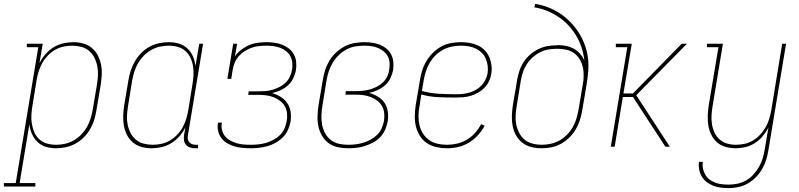

<svg xmlns="http://www.w3.org/2000/svg" viewBox="-91 -755 4111 988"><path d="M-71 205V187H-10L106 -512H47V-530H129L112 -430Q125 -455 143 -476Q161 -497 184.5 -511.5Q208 -526 234.5 -532Q261 -538 286 -538Q313 -538 338 -531Q363 -524 382 -508Q401 -492 412.5 -469.5Q424 -447 429 -422Q434 -397 432.5 -370Q431 -343 427 -317L405 -187Q401 -162 393.5 -137.5Q386 -113 372.5 -90Q359 -67 339.5 -47.5Q320 -28 296.5 -15.5Q273 -3 248 2.5Q223 8 198 8Q170 8 145 0.5Q120 -7 102 -24.5Q84 -42 73.5 -65.5Q63 -89 60 -115L10 187H91V205ZM197 -10Q220 -10 243 -15Q266 -20 287.5 -32Q309 -44 326.5 -62Q344 -80 356 -101Q368 -122 375 -144.5Q382 -167 386 -190L408 -320Q412 -344 413 -368Q414 -392 409.5 -415Q405 -438 394.5 -458.5Q384 -479 367 -493.5Q350 -508 327 -514Q304 -520 280 -520Q258 -520 235 -515Q212 -510 191.5 -498Q171 -486 154 -468Q137 -450 125.5 -429Q114 -408 107.5 -386Q101 -364 97 -341L76 -211Q72 -188 70.5 -164Q69 -140 73 -117Q77 -94 86 -73.5Q95 -53 111.5 -38Q128 -23 150.5 -16.5Q173 -10 197 -10Z M689 8Q662 8 637 1Q612 -6 593 -22Q574 -38 562.5 -60.5Q551 -83 546.5 -108Q542 -133 543 -160Q544 -187 548 -213L570 -343Q574 -368 582 -392.5Q590 -417 603.5 -440Q617 -463 636 -482.5Q655 -502 678.5 -514.5Q702 -527 727 -532.5Q752 -538 778 -538Q805 -538 830 -530.5Q855 -523 873.5 -505.5Q892 -488 902 -464.5Q912 -441 915 -415L934 -530H954L876 -59Q874 -49 875.5 -39.5Q877 -30 883 -23Q889 -16 898 -13Q907 -10 917 -10H928V8H914Q900 8 887.5 4Q875 0 866.5 -9.5Q858 -19 856 -32Q854 -45 856 -59L863 -100Q851 -75 832.5 -54Q814 -33 790.5 -18.5Q767 -4 740.5 2Q714 8 689 8ZM695 -10Q717 -10 740 -15Q763 -20 783.5 -32Q804 -44 821 -62Q838 -80 849.5 -101Q861 -122 867.5 -144Q874 -166 878 -189L899 -319Q903 -342 904.5 -366Q906 -390 902.5 -413Q899 -436 889.5 -456.5Q880 -477 863.5 -492Q847 -507 824.5 -513.5Q802 -520 778 -520Q755 -520 732 -515Q709 -510 687.5 -498Q666 -486 648.5 -468Q631 -450 619 -429Q607 -408 600 -385.5Q593 -363 589 -340L568 -210Q564 -186 562.5 -162Q561 -138 565.5 -115Q570 -92 580.5 -71.5Q591 -51 608 -36.5Q625 -22 648 -16Q671 -10 695 -10Z M1199 8Q1178 8 1157 6Q1136 4 1116.5 -1.5Q1097 -7 1079.5 -17Q1062 -27 1050 -42Q1038 -57 1032.5 -77Q1027 -97 1030 -118Q1031 -120 1031 -121.5Q1031 -123 1032 -124H1051Q1051 -123 1050.5 -121.5Q1050 -120 1050 -119Q1047 -101 1052 -83.5Q1057 -66 1068 -53Q1079 -40 1094.5 -31.5Q1110 -23 1127 -18Q1144 -13 1162 -11.5Q1180 -10 1199 -10Q1218 -10 1238 -12Q1258 -14 1277 -19.5Q1296 -25 1315 -35Q1334 -45 1349 -59.5Q1364 -74 1372.5 -93Q1381 -112 1384 -131Q1388 -151 1386 -171.5Q1384 -192 1374.5 -208.5Q1365 -225 1349.5 -236.5Q1334 -248 1316 -255Q1298 -262 1278 -264.5Q1258 -267 1238 -267H1186L1189 -285H1241Q1259 -285 1277 -286.5Q1295 -288 1313 -293.5Q1331 -299 1348.5 -308Q1366 -317 1379.5 -330.5Q1393 -344 1401 -361.5Q1409 -379 1412 -397Q1415 -415 1413 -433Q1411 -451 1403 -466Q1395 -481 1381 -492Q1367 -503 1351 -509Q1335 -515 1317 -517.5Q1299 -520 1281 -520Q1262 -520 1242.5 -518Q1223 -516 1204.5 -509.5Q1186 -503 1168.5 -492Q1151 -481 1137.5 -465.5Q1124 -450 1116.5 -431.5Q1109 -413 1106 -394L1099 -349H1079L1109 -530H1129L1118 -465Q1131 -484 1150.5 -499Q1170 -514 1191.5 -523Q1213 -532 1236 -535Q1259 -538 1281 -538Q1302 -538 1322.5 -535Q1343 -532 1362 -524.5Q1381 -517 1396.5 -504.5Q1412 -492 1421.5 -474.5Q1431 -457 1433 -436Q1435 -415 1432 -394Q1428 -373 1418 -352Q1408 -331 1390.5 -315.5Q1373 -300 1352 -290.5Q1331 -281 1309 -276Q1333 -269 1353.5 -256.5Q1374 -244 1387.5 -224Q1401 -204 1404.5 -179Q1408 -154 1404 -128Q1400 -107 1390.5 -86Q1381 -65 1364.5 -48.5Q1348 -32 1327.5 -20.5Q1307 -9 1285.5 -3Q1264 3 1242 5.5Q1220 8 1199 8Z M1702 8Q1674 8 1647.5 2.5Q1621 -3 1600 -18.5Q1579 -34 1566 -56.5Q1553 -79 1547.5 -104.5Q1542 -130 1543 -158Q1544 -186 1548 -213L1570 -343Q1574 -369 1582 -394Q1590 -419 1604 -442.5Q1618 -466 1638.5 -485Q1659 -504 1683 -516.5Q1707 -529 1733 -533.5Q1759 -538 1785 -538Q1805 -538 1825.5 -535Q1846 -532 1864.5 -524.5Q1883 -517 1898 -504.5Q1913 -492 1922 -474.5Q1931 -457 1933 -436.5Q1935 -416 1932 -395Q1928 -374 1918 -353Q1908 -332 1890.5 -316.5Q1873 -301 1852 -291.5Q1831 -282 1809 -277Q1833 -270 1854 -257.5Q1875 -245 1888 -225.5Q1901 -206 1904.5 -180.5Q1908 -155 1904 -130Q1900 -109 1891 -88Q1882 -67 1866 -50Q1850 -33 1829.5 -22Q1809 -11 1787.5 -4Q1766 3 1744.5 5.5Q1723 8 1702 8ZM1702 -10Q1722 -10 1741 -12.5Q1760 -15 1779.5 -21Q1799 -27 1817 -37Q1835 -47 1850 -61.5Q1865 -76 1873 -95Q1881 -114 1885 -133Q1888 -153 1886 -173Q1884 -193 1874.5 -209.5Q1865 -226 1849.5 -237.5Q1834 -249 1816 -256Q1798 -263 1778 -265.5Q1758 -268 1738 -268H1686L1689 -286H1741Q1759 -286 1777 -288Q1795 -290 1813 -295Q1831 -300 1848.5 -309Q1866 -318 1880 -331.5Q1894 -345 1902 -362.5Q1910 -380 1912 -398Q1915 -415 1913.5 -433Q1912 -451 1904 -466Q1896 -481 1882.5 -491.5Q1869 -502 1853.5 -508.5Q1838 -515 1820 -517.5Q1802 -520 1784 -520Q1761 -520 1737 -516Q1713 -512 1691 -500Q1669 -488 1651 -470Q1633 -452 1620.5 -431Q1608 -410 1600.5 -387Q1593 -364 1589 -340L1568 -210Q1564 -186 1563 -161Q1562 -136 1566.5 -113Q1571 -90 1582 -69.5Q1593 -49 1611.5 -34.5Q1630 -20 1653.5 -15Q1677 -10 1702 -10Z M2209 8Q2181 8 2154.5 2Q2128 -4 2106 -18.5Q2084 -33 2070 -55.5Q2056 -78 2049.5 -103.5Q2043 -129 2043.5 -157Q2044 -185 2048 -213L2070 -343Q2074 -369 2082 -394Q2090 -419 2104 -442Q2118 -465 2138 -484.5Q2158 -504 2181.5 -516.5Q2205 -529 2231 -533.5Q2257 -538 2282 -538Q2305 -538 2327 -534Q2349 -530 2368.5 -521Q2388 -512 2403 -496.5Q2418 -481 2426.5 -461.5Q2435 -442 2438 -419.5Q2441 -397 2437 -375Q2434 -355 2425 -336.5Q2416 -318 2401.5 -303Q2387 -288 2369 -278Q2351 -268 2331.5 -262Q2312 -256 2292 -254.5Q2272 -253 2253 -253Q2208 -253 2163.5 -255Q2119 -257 2077 -269L2068 -210Q2063 -185 2062.5 -160Q2062 -135 2067.5 -111.5Q2073 -88 2085.5 -68Q2098 -48 2117 -34.5Q2136 -21 2160 -15.5Q2184 -10 2209 -10Q2235 -10 2261 -16Q2287 -22 2311 -36Q2335 -50 2353.5 -71Q2372 -92 2385 -116L2403 -108Q2389 -82 2368 -59Q2347 -36 2321 -20.5Q2295 -5 2266.5 1.5Q2238 8 2209 8ZM2258 -270Q2275 -270 2292 -272Q2309 -274 2326 -279Q2343 -284 2358.5 -293Q2374 -302 2386.5 -315Q2399 -328 2407 -344.5Q2415 -361 2418 -378Q2421 -397 2418.5 -416.5Q2416 -436 2408.5 -453.5Q2401 -471 2387.5 -484Q2374 -497 2357.5 -505Q2341 -513 2321.5 -516.5Q2302 -520 2282 -520Q2259 -520 2235.5 -515.5Q2212 -511 2190 -499.5Q2168 -488 2150 -470Q2132 -452 2119.5 -430.5Q2107 -409 2100 -386.5Q2093 -364 2089 -340L2080 -287Q2123 -275 2168 -272.5Q2213 -270 2258 -270Z M2695 8Q2669 8 2643 1.5Q2617 -5 2597 -20.5Q2577 -36 2564.5 -58.5Q2552 -81 2547 -106.5Q2542 -132 2543 -159Q2544 -186 2548 -213L2570 -343Q2574 -367 2582 -391Q2590 -415 2604 -436.5Q2618 -458 2638 -475Q2658 -492 2681 -503Q2704 -514 2728 -518Q2752 -522 2777 -522Q2777 -522 2777 -522.5Q2777 -523 2777 -523Q2799 -523 2820.5 -519Q2842 -515 2860.5 -505Q2879 -495 2893 -479.5Q2907 -464 2916 -445Q2912 -479 2901.5 -511Q2891 -543 2873.5 -572Q2856 -601 2833.5 -625Q2811 -649 2783.5 -667.5Q2756 -686 2724.5 -699Q2693 -712 2659 -717L2663 -735Q2697 -730 2730 -717Q2763 -704 2791 -685.5Q2819 -667 2843 -642.5Q2867 -618 2885.5 -589.5Q2904 -561 2916.5 -528.5Q2929 -496 2934 -461Q2939 -426 2936 -389.5Q2933 -353 2927 -317L2905 -187Q2901 -162 2893 -137Q2885 -112 2871.5 -89Q2858 -66 2838.5 -47Q2819 -28 2795.5 -15Q2772 -2 2746.5 3Q2721 8 2695 8ZM2696 -10Q2719 -10 2742.5 -15Q2766 -20 2787 -31.5Q2808 -43 2826 -61Q2844 -79 2856 -100Q2868 -121 2875 -144Q2882 -167 2886 -190L2908 -321L2909 -330L2911 -339Q2913 -361 2912 -382Q2911 -403 2904.5 -422.5Q2898 -442 2886 -458.5Q2874 -475 2857 -485.5Q2840 -496 2819 -500Q2798 -504 2777 -504Q2754 -504 2732 -500.5Q2710 -497 2689 -486.5Q2668 -476 2650.5 -460.5Q2633 -445 2620 -425Q2607 -405 2600 -383.5Q2593 -362 2589 -340L2568 -210Q2564 -186 2562.5 -161.5Q2561 -137 2565.5 -114.5Q2570 -92 2580.5 -71.5Q2591 -51 2608.5 -36.5Q2626 -22 2649 -16Q2672 -10 2696 -10Z M3052 0 3137 -512H3078V-530H3160L3117 -274H3166L3417 -530H3444L3183 -265L3356 0H3333L3166 -256H3114L3072 0Z M3659 213Q3639 213 3618.5 210.5Q3598 208 3580 201Q3562 194 3546.5 182.5Q3531 171 3521 154.5Q3511 138 3507 118Q3503 98 3506 78H3526Q3523 96 3526.5 113Q3530 130 3538.5 144.5Q3547 159 3560.5 169Q3574 179 3590 185Q3606 191 3623.5 193Q3641 195 3659 195Q3682 195 3705 190Q3728 185 3749 173Q3770 161 3786.5 142.5Q3803 124 3815 103Q3827 82 3833.5 60Q3840 38 3844 15L3863 -98Q3851 -75 3833.5 -54Q3816 -33 3793 -18.5Q3770 -4 3744.5 2Q3719 8 3694 8Q3668 8 3643 1Q3618 -6 3599.5 -22Q3581 -38 3569.5 -61Q3558 -84 3554 -109Q3550 -134 3551 -160.5Q3552 -187 3556 -213L3606 -512H3547V-530H3629L3576 -210Q3572 -187 3570.5 -163Q3569 -139 3572.5 -116.5Q3576 -94 3585.5 -73.5Q3595 -53 3611.5 -38Q3628 -23 3650 -16.5Q3672 -10 3696 -10Q3718 -10 3741 -15Q3764 -20 3784.5 -32.5Q3805 -45 3821.5 -63Q3838 -81 3849.5 -101.5Q3861 -122 3867.5 -144Q3874 -166 3878 -189L3934 -530H3954L3863 18Q3859 43 3851.5 67.5Q3844 92 3831 114.5Q3818 137 3799 156.5Q3780 176 3757 189Q3734 202 3709 207.5Q3684 213 3659 213Z"/></svg>

Font: Iosevka Slab Thin
Style: Italic
Weight: 100
Italic angle: -9°
Monospace: yes
Designer: Belleve Invis
Foundry: Belleve Invis
Version: Version 11.1.1; ttfautohint (v1.8.3)